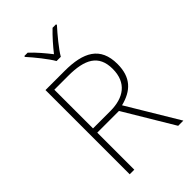

<svg xmlns="http://www.w3.org/2000/svg" viewBox="-276 -1050 1151 1151"><g transform="rotate(-45 300.0 -474.0)"><path d="M281 -790H317C341 -832 398 -900 435 -941V-948H405C369 -914 328 -867 299 -830C270 -867 231 -914 194 -948H165V-941C202 -900 257 -832 281 -790ZM111 0H150V-314H334L522 0H566L371 -325C470 -350 527 -406 527 -519C527 -665 432 -714 273 -714H111ZM297 -350H150V-678H268C407 -678 486 -638 486 -519C486 -401 409 -350 297 -350Z"/></g></svg>

Font: Noto Sans Mono ExtraLight
Style: Regular
Weight: 200
Designer: Monotype Design Team
Foundry: Monotype Imaging Inc.
Version: Version 2.014